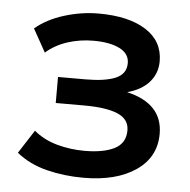

<svg xmlns="http://www.w3.org/2000/svg" viewBox="-44 -555 603 610"><g transform="rotate(5 258.0 -250.0)"><path d="M243.5 12Q181.5 12 126 -2Q70.5 -16 29.5 -49L77.5 -123.5Q109 -97 151.8 -85.2Q194.5 -73.5 239.5 -73.5Q300 -73.5 335 -91.2Q370 -109 370 -150Q370 -186 333.2 -201.5Q296.5 -217 226.5 -217H135.5V-300H223.5Q285.5 -300 319 -314.2Q352.5 -328.5 352.5 -363Q352.5 -393.5 321.2 -409Q290 -424.5 238 -424.5Q195 -424.5 155.5 -411.8Q116 -399 87 -373.5L46 -447Q83.5 -478.5 137.8 -495.2Q192 -512 247 -512Q343 -512 398 -476.8Q453 -441.5 453 -377.5Q453 -339.5 428.8 -311.5Q404.5 -283.5 358.5 -271Q473 -244.5 473 -148Q473 -73.5 410.5 -30.8Q348 12 243.5 12Z"/></g></svg>

Font: Geologica
Style: Regular
Weight: 400
Designer: Sindre Bremnes, Frode Helland
Foundry: Monokrom Skriftforlag AS
Version: Version 1.010; ttfautohint (v1.8.4.7-5d5b);gftools[0.9.28]